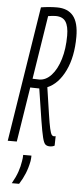

<svg xmlns="http://www.w3.org/2000/svg" viewBox="-66 -743 430 994"><g transform="rotate(5 148.5 -246.5)"><path d="M-5 0 106 -703Q150 -710 189 -710Q245 -710 273.5 -675.5Q302 -641 302 -567Q302 -463 267 -390.5Q232 -318 175 -294Q188 -207 195.5 -156.5Q203 -106 208.5 -82Q214 -58 219 -51Q224 -44 231 -44Q235 -44 240 -45L239 4Q229 10 214 10Q200 10 191.5 3Q183 -4 176 -32Q169 -60 159.5 -119.5Q150 -179 134 -284Q130 -284 125 -284Q109 -284 100.5 -284.5Q92 -285 87 -285L42 0ZM129 -330Q164 -330 192.5 -361Q221 -392 237.5 -446Q254 -500 254 -569Q254 -617 238.5 -641Q223 -665 186 -665Q178 -665 168.5 -664Q159 -663 147 -661L95 -331Q109 -330 129 -330ZM81 66H124Q124 78 122 94Q115 130 103 159.5Q91 189 73 217H35Q54 184 64 155Q74 126 78 98Q81 82 81 66Z"/></g></svg>

Font: Georama ExtraCondensed Light
Style: Italic
Weight: 300
Width: 2
Italic angle: -9°
Designer: Jean-Baptiste Levee
Foundry: Production Type
Version: Version 1.000